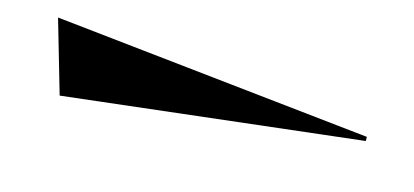

<svg xmlns="http://www.w3.org/2000/svg" viewBox="-32 -626 1065 494"><g transform="rotate(15 500.0 -378.5)"><path d="M134 -282 78 -475 925 -384V-373Z"/></g></svg>

Font: Reggae One
Style: Regular
Weight: 400
Designer: Fontworks Inc.
Foundry: Fontworks Inc.
Version: Version 1.100